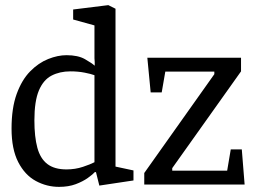

<svg xmlns="http://www.w3.org/2000/svg" viewBox="-20 -719 997 748"><path d="M210 9Q162 9 119.5 -14Q77 -37 51 -87.5Q25 -138 25 -218Q25 -298 45 -353Q65 -408 97.5 -441Q130 -474 167.5 -489Q205 -504 239 -504Q284 -504 311 -488.5Q338 -473 349 -463V-477L348 -492V-620L265 -643V-682L402 -699L430 -685V-70L500 -55V-16L367 4L354 -48L350 -49Q342 -40 322.5 -26Q303 -12 275 -1.5Q247 9 210 9ZM239 -59Q273 -59 303 -69Q333 -79 348 -87V-426Q335 -431 309.5 -436Q284 -441 254 -441Q213 -441 181 -424.5Q149 -408 131.5 -366.5Q114 -325 114 -250Q114 -186 125.5 -143.5Q137 -101 164.5 -80Q192 -59 239 -59ZM542 0V-45L815 -430V-440H624L610 -359H567L554 -494H919V-441L651 -64V-54H865L879 -137H922L933 0Z"/></svg>

Font: Faustina Light
Style: Regular
Weight: 400
Version: Version 1.200